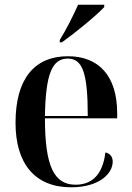

<svg xmlns="http://www.w3.org/2000/svg" viewBox="-20 -786 560 816"><path d="M234 -616V-606H243C299 -646 391 -721 423 -756V-766H312C292 -721 262 -661 234 -616ZM282 10C403 10 459 -49 459 -99C459 -118 449 -134 428 -138C416 -40 368 -1 301 -1C210 -1 171 -79 171 -283H478V-305C478 -463 400 -547 269 -547C127 -547 46 -452 46 -264C46 -91 128 10 282 10ZM353 -293H171C174 -473 202 -537 268 -537C332 -537 353 -473 353 -293Z"/></svg>

Font: Noto Serif Display SemiCondensed SemiBold
Style: Regular
Weight: 600
Width: 4
Designer: Monotype Design Team
Foundry: Monotype Imaging Inc.
Version: Version 2.009